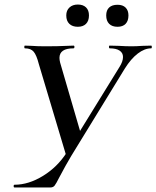

<svg xmlns="http://www.w3.org/2000/svg" viewBox="-20 -826 689 846"><path d="M522 -575Q522 -593 507 -603Q492 -613 464 -613Q460 -613 460 -619Q460 -625 463 -625L503 -624Q535 -622 560 -622Q580 -622 608 -624L646 -625Q649 -625 649 -619Q649 -613 646 -613Q617 -613 587 -590Q557 -567 530 -524L294 -139Q270 -99 241 -44Q227 -16 220.5 -8Q214 0 202 0H44Q40 0 40 -6Q40 -12 44 -12Q106 -12 169.5 -51Q233 -90 274 -154L506 -530Q522 -555 522 -575ZM90 -613Q87 -613 87 -619Q87 -625 90 -625L119 -624Q145 -622 180 -622Q235 -622 275 -624Q287 -625 304 -625Q308 -625 308 -619Q308 -613 304 -613Q242 -613 242 -571Q242 -562 245 -550L338 -231L275 -129L151 -544Q141 -583 128.5 -598Q116 -613 90 -613ZM272 -758Q272 -780 286 -793Q300 -806 323 -806Q346 -806 359 -793.5Q372 -781 372 -758Q372 -734 359 -721Q346 -708 323 -708Q299 -708 285.5 -721Q272 -734 272 -758ZM448 -758Q448 -781 461 -793Q474 -805 498 -805Q521 -805 533.5 -792.5Q546 -780 546 -758Q546 -734 533.5 -721Q521 -708 498 -708Q474 -708 461 -721Q448 -734 448 -758Z"/></svg>

Font: Cormorant Infant SemiBold
Style: Italic
Weight: 600
Italic angle: -10°
Designer: Christian Thalmann (Catharsis Fonts)
Foundry: Catharsis Fonts
Version: Version 4.000